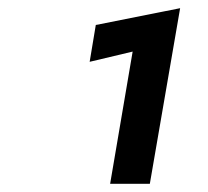

<svg xmlns="http://www.w3.org/2000/svg" viewBox="-20 -723 508 469"><path d="M199 -572 304 -597 249 -274H346L420 -703L214 -662Z"/></svg>

Font: Jost*
Style: Bold Italic
Weight: 700
Italic angle: -10°
Version: Version 3.7